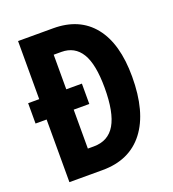

<svg xmlns="http://www.w3.org/2000/svg" viewBox="-131 -814 821 913"><g transform="rotate(-20 279.5 -357.0)"><path d="M242 -714Q374 -714 445 -625.5Q516 -537 516 -370Q516 -191 442.5 -95.5Q369 0 232 0H64V-317H8V-420H64V-714ZM240 -595H201V-420H280V-317H201V-120H231Q305 -120 340 -180Q375 -240 375 -364Q375 -484 341 -539.5Q307 -595 240 -595Z"/></g></svg>

Font: Noto Sans ExtraCondensed
Style: Bold
Weight: 700
Width: 2
Designer: Monotype Design Team
Foundry: Monotype Imaging Inc.
Version: Version 2.013; ttfautohint (v1.8.4.7-5d5b)